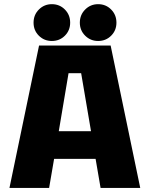

<svg xmlns="http://www.w3.org/2000/svg" viewBox="-20 -924 750 944"><path d="M145 -812.5Q145 -851 171.2 -877.2Q197.5 -903.5 235 -903.5Q273 -903.5 299 -877.2Q325 -851 325 -812.5Q325 -774.5 299 -748.5Q273 -722.5 235 -722.5Q197 -722.5 171 -748.5Q145 -774.5 145 -812.5ZM462.5 -722.5Q425 -722.5 398.8 -748.5Q372.5 -774.5 372.5 -812.5Q372.5 -851 398.8 -877.2Q425 -903.5 462.5 -903.5Q500.5 -903.5 526.5 -877.2Q552.5 -851 552.5 -812.5Q552.5 -774.5 526.5 -748.5Q500.5 -722.5 462.5 -722.5ZM474.5 0 450 -143H246L221.5 0H26.5L172 -700H524L669.5 0ZM317 -564 269 -279H427.5L379 -564Z"/></svg>

Font: League Mono ExtraBold
Style: Regular
Weight: 800
Width: 6
Designer: Tyler Finck
Foundry: The League of Moveable Type / Tyler Finck
Version: Version 2.210